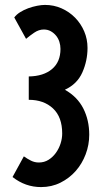

<svg xmlns="http://www.w3.org/2000/svg" viewBox="-20 -750 410 781"><path d="M38 -679Q47 -691 62 -700.5Q77 -710 95 -716.5Q113 -723 131 -726.5Q149 -730 163 -730Q199 -730 230.5 -716Q262 -702 285.5 -678Q309 -654 322.5 -622.5Q336 -591 336 -555Q336 -503 315 -455.5Q294 -408 244 -385Q295 -356 319 -308.5Q343 -261 343 -202Q343 -161 328.5 -122.5Q314 -84 288 -54.5Q262 -25 226 -7Q190 11 147 11Q83 11 31 -30L77 -114Q91 -104 106 -96.5Q121 -89 138 -89Q160 -89 177.5 -100Q195 -111 207.5 -128.5Q220 -146 226.5 -166.5Q233 -187 233 -207Q233 -274 195.5 -309Q158 -344 97 -344V-439Q157 -440 191.5 -469Q226 -498 226 -551Q226 -566 221.5 -580Q217 -594 208 -605Q199 -616 186.5 -623Q174 -630 158 -630Q138 -630 119 -617Q100 -604 86 -592Z"/></svg>

Font: Osterbar
Style: Regular
Weight: 500
Width: 3
Designer: Peter Wiegel, Basierend auf Erbar schmal-halbfette Grotesk v. Jacob Erbar
Foundry: Peter Wiegel
Version: Version 1.0